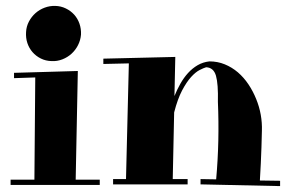

<svg xmlns="http://www.w3.org/2000/svg" viewBox="-20 -629 981 654"><path d="M27.8 -380.9 245.1 -387.2 237.8 -17.1H319.8V1H16.1V-17.1H97.2L100.1 -365.2L27.8 -362.8ZM255.9 -511.2Q254.4 -492.2 245.8 -475.3Q237.3 -458.5 223.6 -446Q210 -433.6 192.4 -426.8Q174.8 -419.9 155.8 -420.9Q135.7 -421.4 119.1 -429.7Q102.5 -438 90.8 -451.4Q79.1 -464.8 73.2 -482.4Q67.4 -500 68.8 -520Q69.8 -539.1 78.6 -555.7Q87.4 -572.3 100.8 -584.2Q114.3 -596.2 131.8 -602.8Q149.4 -609.4 168 -608.9Q187.5 -608.4 204.1 -600.3Q220.7 -592.3 232.7 -579.1Q244.6 -565.9 250.7 -548.3Q256.8 -530.8 255.9 -511.2Z M332 -429.2 577.1 -435.1 574.2 -301.8Q583 -323.7 594.5 -344Q606 -364.3 620.6 -380.4Q635.3 -396.5 653.3 -407Q671.4 -417.5 693.4 -419.9Q721.2 -419.9 745.6 -409.9Q770 -399.9 790.3 -382.6Q810.5 -365.2 826.2 -341.8Q841.8 -318.4 852.5 -292Q863.3 -265.6 868.2 -238Q873 -210.4 872.1 -184.1Q871.6 -156.7 870.6 -127.9Q869.6 -103 868.4 -73Q867.2 -43 865.2 -14.2L934.1 -13.2V4.9L663.1 -1V-19L716.3 -18.1Q728 -148.4 722.2 -282.2Q723.6 -343.3 715.6 -371.1Q707.5 -398.9 682.1 -399.9Q673.8 -397.5 660.2 -390.6Q646.5 -383.8 631.1 -366.9Q615.7 -350.1 600.3 -321Q585 -292 573.2 -246.1L568.4 -19H619.1V-1H365.2V-19H409.2L418.9 -413.1L332 -411.1Z"/></svg>

Font: Purple Purse
Style: Regular
Weight: 400
Designer: Astigmatic (AOETI)
Foundry: Astigmatic (AOETI)
Version: Version 1.000